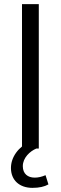

<svg xmlns="http://www.w3.org/2000/svg" viewBox="-20 -711 291 919"><path d="M85.3 0H165.7V-691.2H85.3ZM135.3 188.2C167.6 188.2 193.1 182.4 211.8 171.6L198 127.5C179.4 135.3 163.7 139.2 146.1 139.2C113.7 139.2 89.2 121.6 89.2 84.3C89.2 44.1 123.5 12.7 153.9 0L125.5 -35.3C67.6 -7.8 32.4 41.2 32.4 93.1C32.4 151 72.5 188.2 135.3 188.2Z"/></svg>

Font: LL Pando Sans
Style: Regular
Weight: 400
Designer: Joshua Smith
Foundry: Joshua Smith
Version: Version 1.000;Glyphs 3.2.1 (3258)